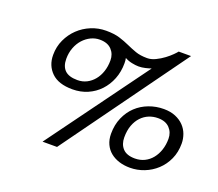

<svg xmlns="http://www.w3.org/2000/svg" viewBox="-125 -886 1261 1109"><g transform="rotate(20 505.5 -331.0)"><path d="M361 -680Q411 -680 444.5 -669.5Q478 -659 506.5 -646Q535 -633 564.5 -622.5Q594 -612 636 -612Q661 -612 687.5 -625Q714 -638 736 -654.5Q758 -671 774 -687Q790 -703 795 -710H871L323 48H234L682 -565Q668 -560 647 -555Q626 -550 606 -550Q588 -550 564 -555Q540 -560 521 -571Q524 -557 524 -539Q524 -487 506.5 -442.5Q489 -398 458 -365Q427 -332 384.5 -313.5Q342 -295 292 -295Q206 -295 163 -337Q120 -379 120 -444Q120 -495 140 -538Q160 -581 193 -612.5Q226 -644 269.5 -662Q313 -680 361 -680ZM344 -619Q316 -619 290 -606.5Q264 -594 243.5 -571.5Q223 -549 211 -517.5Q199 -486 199 -449Q199 -403 223.5 -379Q248 -355 301 -355Q332 -355 357.5 -368Q383 -381 402 -404Q421 -427 431.5 -458.5Q442 -490 442 -527Q442 -566 417 -592.5Q392 -619 344 -619ZM815 -308Q862 -308 887 -281.5Q912 -255 912 -216Q912 -179 901.5 -147.5Q891 -116 872 -92.5Q853 -69 826.5 -56Q800 -43 768 -43Q717 -43 693 -69Q669 -95 669 -137Q669 -180 681 -212Q693 -244 713.5 -265.5Q734 -287 760 -297.5Q786 -308 815 -308ZM829 -369Q781 -369 737.5 -352.5Q694 -336 661.5 -305.5Q629 -275 609.5 -230.5Q590 -186 590 -131Q590 -95 603 -67Q616 -39 639 -20.5Q662 -2 692.5 7.5Q723 17 759 17Q804 17 846 0.5Q888 -16 921 -46.5Q954 -77 973.5 -120Q993 -163 993 -216Q993 -245 983 -272.5Q973 -300 952.5 -321.5Q932 -343 901 -356Q870 -369 829 -369Z"/></g></svg>

Font: GFS Didot
Style: Bold Italic
Weight: 700
Italic angle: -12°
Designer: Designed by Takis Katsoulidis and George D. Matthiopoulos.
Foundry: Designed by Takis Katsoulidis and George D. Matthiopoulos.
Version: Version 1.0